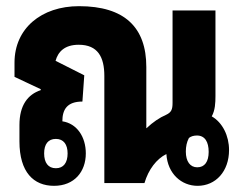

<svg xmlns="http://www.w3.org/2000/svg" viewBox="-20 -593 788 622"><path d="M155 9C221 9 258 -37 258 -96C258 -150 229 -193 182 -200C182 -239 198 -264 247 -264L253 -349L160 -396C168 -425 189 -448 235 -448C297 -448 318 -408 318 -347V0H448C461 -44 487 -78 519 -94C523 -30 568 9 620 9C679 9 722 -38 722 -107C722 -153 701 -196 666 -216C677 -236 678 -260 678 -282V-559H539V-260C539 -238 535 -229 518 -221C497 -212 475 -197 455 -178H454V-376C454 -504 384 -573 236 -573C114 -573 27 -501 27 -390V-344L112 -304V-301C70 -287 43 -252 43 -188V-135C43 -35 89 9 155 9ZM619 -51C596 -51 582 -70 582 -102C582 -118 585 -133 592 -146C598 -151 607 -154 618 -154C644 -154 656 -133 656 -101C656 -69 643 -51 619 -51ZM161 -48C136 -48 123 -66 123 -96C123 -126 136 -143 161 -143C186 -143 199 -125 199 -96C199 -66 186 -48 161 -48Z"/></svg>

Font: Noto Sans Thai Looped ExtraCondensed ExtraBold
Style: Regular
Weight: 800
Width: 2
Designer: Sasikarn Vongin, Ben Mitchell
Foundry: The Fontpad Ltd
Version: Version 1.001